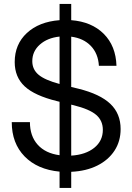

<svg xmlns="http://www.w3.org/2000/svg" viewBox="-20 -838 654 949"><path d="M274.4 90.8V10.3Q165 0 101.6 -64.9Q38.1 -129.9 38.1 -234.4H127.9Q127.9 -165.5 166.3 -122.8Q204.6 -80.1 274.4 -70.8V-335L262.7 -337.9Q151.4 -365.2 102.1 -411.1Q52.7 -457 52.7 -531.2Q52.7 -619.1 112.8 -674.8Q172.9 -730.5 274.4 -738.3V-818.4H332V-738.3Q433.1 -730.5 492.9 -670.7Q552.7 -610.8 555.7 -512.7H468.8Q465.3 -573.2 429 -611.1Q392.6 -648.9 332 -656.7V-408.2L368.2 -399.4Q474.6 -373 525.4 -324.7Q576.2 -276.4 576.2 -200.2Q576.2 -139.6 545.9 -93.3Q515.6 -46.9 460.7 -19.5Q405.8 7.8 332 11.2V90.8ZM332 -68.8Q403.3 -73.2 445.8 -107.4Q488.3 -141.6 488.3 -196.3Q488.3 -241.7 455.6 -270Q422.9 -298.3 344.2 -317.9L332 -320.8ZM274.4 -422.9V-657.2Q214.4 -650.9 177 -617.7Q139.6 -584.5 139.6 -535.6Q139.6 -494.6 170.7 -468.5Q201.7 -442.4 274.4 -422.9Z"/></svg>

Font: Inter Display
Style: Regular
Weight: 400
Designer: Rasmus Andersson
Foundry: rsms
Version: Version 4.000;git-37864ae